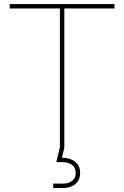

<svg xmlns="http://www.w3.org/2000/svg" viewBox="-20 -748 629 972"><path d="M29.3 -727.5H559.6V-705.1H305.7V0H283.2V-705.1H29.3ZM249.5 181.6H297.4Q328.6 181.6 345.9 167.2Q363.3 152.8 363.3 127.4Q363.3 102.1 345.5 87.4Q327.6 72.8 293.9 72.8H265.1L284.7 -8.8H305.7V0L293.5 50.3Q336.9 51.3 361.3 71.8Q385.7 92.3 385.7 127.4Q385.7 162.6 361.8 183.3Q337.9 204.1 297.4 204.1H249.5Z"/></svg>

Font: Intratopia Thin
Style: Regular
Weight: 100
Designer: Rasmus Andersson
Foundry: rsms
Version: Version 3.000;Glyphs 3.2.3 (3260)